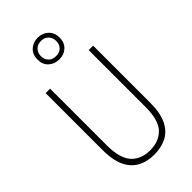

<svg xmlns="http://www.w3.org/2000/svg" viewBox="-298 -1065 1155 1155"><g transform="rotate(-45 280.0 -487.0)"><path d="M482 -228Q482 -142 456.5 -89.5Q431 -37 385.5 -13.5Q340 10 280 10Q182 10 130 -49Q78 -108 78 -229V-714H116V-231Q116 -123 159 -74.5Q202 -26 280 -26Q355 -26 399.5 -72Q444 -118 444 -229V-714H482ZM281 -799Q241 -799 213.5 -823.5Q186 -848 186 -891Q186 -934 213 -959Q240 -984 280 -984Q320 -984 347 -958.5Q374 -933 374 -891Q374 -849 347.5 -824Q321 -799 281 -799ZM281 -827Q310 -827 327.5 -844.5Q345 -862 345 -891Q345 -920 327 -938Q309 -956 280 -956Q250 -956 232.5 -937.5Q215 -919 215 -891Q215 -864 232 -845.5Q249 -827 281 -827Z"/></g></svg>

Font: Noto Sans Sinhala Condensed ExtraLight
Style: Regular
Weight: 200
Width: 3
Designer: Jelle Bosma - Monotype Design Team
Foundry: Monotype Imaging Inc.
Version: Version 2.006; ttfautohint (v1.8.4.7-5d5b)